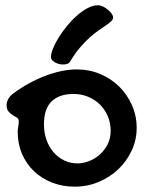

<svg xmlns="http://www.w3.org/2000/svg" viewBox="-20 -660 559 725"><path d="M46.9 -162.1Q46.9 -170.4 48.8 -180.7Q50.8 -190.9 50.8 -203.1Q50.8 -211.4 43.7 -215.8Q36.6 -220.2 27.8 -225.6Q19 -231 12 -239.3Q4.9 -247.6 4.9 -263.2Q4.9 -274.4 11 -285.6Q17.1 -296.9 28.8 -306.2Q57.6 -327.6 88.6 -344.7Q119.6 -361.8 150.6 -373.5Q181.6 -385.3 211.9 -391.6Q242.2 -397.9 270 -397.9Q316.9 -397.9 358.2 -380.6Q399.4 -363.3 429.9 -333.3Q460.4 -303.2 478.3 -262.9Q496.1 -222.7 496.1 -176.8Q496.1 -131.8 477.3 -91.6Q458.5 -51.3 426.8 -21Q395 9.3 352.3 27.1Q309.6 44.9 262.2 44.9Q215.8 44.9 176.3 29.3Q136.7 13.7 107.9 -13.9Q79.1 -41.5 63 -79.3Q46.9 -117.2 46.9 -162.1ZM272.9 -43Q293.5 -43 315.4 -51.3Q337.4 -59.6 355.7 -75.4Q374 -91.3 386 -114.3Q397.9 -137.2 397.9 -166Q397.9 -195.3 387.2 -220.7Q376.5 -246.1 357.7 -264.9Q338.9 -283.7 313.2 -294.4Q287.6 -305.2 257.8 -305.2Q203.6 -305.2 174.8 -277.1Q146 -249 146 -190.9Q146 -159.2 155.5 -132.1Q165 -105 182.1 -85.2Q199.2 -65.4 222.4 -54.2Q245.6 -43 272.9 -43ZM407.2 -594.2Q407.2 -586.9 400.1 -580.1Q393.1 -573.2 381.1 -564.9Q369.1 -556.6 353 -545.7Q336.9 -534.7 319.1 -518.8Q301.3 -502.9 282.2 -480.7Q263.2 -458.5 245.1 -428.2Q241.2 -421.4 234.1 -418.9Q227.1 -416.5 218.3 -416.5Q210 -416.5 201.9 -418.7Q193.8 -420.9 187.3 -424.6Q180.7 -428.2 176.5 -433.3Q172.4 -438.5 172.4 -444.3Q172.4 -457.5 180.4 -477.3Q188.5 -497.1 201.9 -518.8Q215.3 -540.5 233.2 -562.3Q251 -584 270.8 -601.3Q290.5 -618.7 310.8 -629.4Q331.1 -640.1 350.1 -640.1Q358.9 -640.1 368.9 -635.3Q378.9 -630.4 387.5 -623.3Q396 -616.2 401.6 -608.2Q407.2 -600.1 407.2 -594.2Z"/></svg>

Font: Gochi Hand
Style: Regular
Weight: 400
Designer: Juan Pablo del Peral
Foundry: Juan Pablo del Peral
Version: Version 1.001